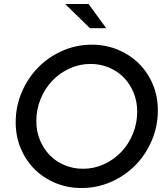

<svg xmlns="http://www.w3.org/2000/svg" viewBox="-20 -936 835 967"><path d="M775 -380Q775 -300 744.5 -228.5Q714 -157 662 -104Q610 -51 539.5 -20Q469 11 391 11Q320 11 259 -14.5Q198 -40 154 -84Q110 -128 84.5 -188.5Q59 -249 59 -320Q59 -400 89.5 -471.5Q120 -543 172 -596Q224 -649 294 -680Q364 -711 442 -711Q513 -711 574 -685.5Q635 -660 679.5 -616Q724 -572 749.5 -511.5Q775 -451 775 -380ZM671 -374Q671 -425 653 -469Q635 -513 604 -545Q573 -577 529.5 -595.5Q486 -614 436 -614Q380 -614 330 -591Q280 -568 243 -529Q206 -490 184.5 -437.5Q163 -385 163 -326Q163 -275 181 -231Q199 -187 230 -155Q261 -123 304.5 -104.5Q348 -86 398 -86Q454 -86 504 -109Q554 -132 591 -171Q628 -210 649.5 -262.5Q671 -315 671 -374ZM426 -916 515 -794H433L308 -916Z"/></svg>

Font: Red Hat Display Medium
Style: Italic
Weight: 500
Italic angle: -12°
Designer: Pentagram / MCKL
Foundry: Pentagram / MCKL
Version: Version 1.003; Red Hat Display Medium Italic